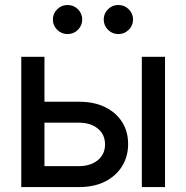

<svg xmlns="http://www.w3.org/2000/svg" viewBox="-20 -760 756 780"><path d="M142.6 -346.7H300.8Q362.8 -346.7 407.2 -324.7Q451.7 -302.7 476.1 -264.2Q500.5 -225.6 500.5 -174.8Q500.5 -124.5 476.1 -85Q451.7 -45.4 407.2 -22.7Q362.8 0 300.8 0H66.4V-529.3H160.6V-85H299.3Q347.7 -85 377.2 -109.1Q406.7 -133.3 406.7 -173.3Q406.7 -213.9 377.2 -237.8Q347.7 -261.7 299.3 -261.7H142.6ZM556.2 0V-529.3H650.4V0ZM460.9 -621.6Q436 -621.6 418.7 -638.9Q401.4 -656.2 401.4 -680.7Q401.4 -705.1 418.7 -722.4Q436 -739.7 460.9 -739.7Q485.4 -739.7 502.9 -722.4Q520.5 -705.1 520.5 -680.7Q520.5 -656.2 502.9 -638.9Q485.4 -621.6 460.9 -621.6ZM254.4 -621.6Q230 -621.6 212.4 -638.9Q194.8 -656.2 194.8 -680.7Q194.8 -705.1 212.4 -722.4Q230 -739.7 254.4 -739.7Q279.3 -739.7 296.6 -722.4Q314 -705.1 314 -680.7Q314 -656.2 296.6 -638.9Q279.3 -621.6 254.4 -621.6Z"/></svg>

Font: Inter Cardless Tabular
Style: Regular
Weight: 400
Designer: Rasmus Andersson
Foundry: rsms
Version: Version 4.000;git-4fc901f